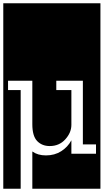

<svg xmlns="http://www.w3.org/2000/svg" viewBox="-32 -937 632 1170"><path d="M-12 -917H580V213H165V-14Q198 10 248 10Q301 10 341 -15.5Q381 -41 403 -82V0H553V-57H473V-445H311V-388H403V-176Q403 -129 366 -88Q329 -47 271 -47Q224 -47 194.5 -77.5Q165 -108 165 -180V-445H17V-388H94V213H-12Z"/></svg>

Font: Zilla Slab Highlight Regular
Style: Regular
Weight: 400
Designer: Typotheque Type Foundry
Foundry: Typotheque type foundry
Version: Version 1.1; 2017; ttfautohint (v1.6)